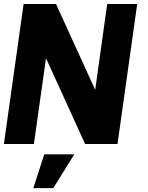

<svg xmlns="http://www.w3.org/2000/svg" viewBox="-30 -720 738 960"><path d="M-10.5 0 88 -700H250L446 -271L506 -700H656L557.5 0H395.5L200 -429L139.5 0ZM136.5 220.5 191.5 51.5H341.5L236.5 220.5Z"/></svg>

Font: Urbanist Black
Style: Italic
Weight: 900
Italic angle: -8°
Designer: Corey Hu
Foundry: Corey Hu
Version: Version 1.330; ttfautohint (v1.8.4.7-5d5b)